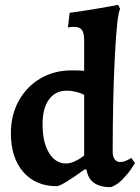

<svg xmlns="http://www.w3.org/2000/svg" viewBox="-20 -762 578 794"><path d="M215 8Q127 8 76 -51Q25 -110 25 -211Q25 -286 57.5 -345Q90 -404 147 -437.5Q204 -471 277 -471Q310 -471 328 -469V-595Q328 -626 318.5 -638.5Q309 -651 285 -651Q277 -651 270 -650Q263 -649 261 -648L268 -709Q327 -717 388.5 -727.5Q450 -738 468 -742L477 -725Q464 -706 455 -531Q446 -356 446 -133Q446 -114 454.5 -103Q463 -92 477 -92Q488 -92 498 -96Q508 -100 514.5 -104Q521 -108 523 -109L538 -88Q535 -82 521 -61.5Q507 -41 485 -18.5Q463 4 438 12Q349 12 338 -60L331 -62Q234 8 215 8ZM256 -387Q209 -387 182.5 -350.5Q156 -314 156 -248Q156 -174 182.5 -130Q209 -86 253 -86Q269 -86 286 -93.5Q303 -101 314 -108.5Q325 -116 328 -119V-370Q326 -371 316.5 -375Q307 -379 291 -383Q275 -387 256 -387Z"/></svg>

Font: Sahitya
Style: Bold
Weight: 700
Designer: Juan Pablo del Peral
Foundry: Juan Pablo del Peral (http://www.huertatipografica.com)
Version: Version 1.001;PS 001.000;hotconv 1.0.70;makeotf.lib2.5.58329